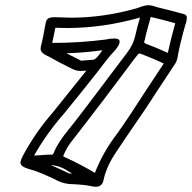

<svg xmlns="http://www.w3.org/2000/svg" viewBox="-20 -752 743 743"><path d="M293.9 -517.1 341.3 -521Q352.1 -522.5 370.1 -548.8L376.5 -557.6Q306.2 -547.9 237.3 -545.9Q263.2 -532.2 293.9 -517.1ZM629.4 -547.4Q642.1 -605 658.2 -662.1Q611.3 -675.3 563.5 -686.5Q547.4 -629.9 543.9 -614.3Q542 -603 540.8 -599.9Q539.6 -596.7 539.1 -594.2Q538.6 -591.8 538.1 -588.9Q538.1 -585.4 543.9 -583Q583.5 -568.4 629.4 -547.4ZM347.2 -83Q378.4 -163.6 434.1 -235.8Q475.1 -293 545.4 -402.8L613.8 -506.3Q572.8 -525.4 529.8 -542Q522.9 -544.9 519.5 -544.9Q517.1 -544.9 515.1 -543Q510.7 -539.1 462.9 -474.6Q386.2 -371.6 308.6 -271.5L265.6 -215.8Q238.8 -184.1 224.6 -148.4Q225.1 -146 233.4 -142.6Q291.5 -116.2 347.2 -83ZM259.8 -80.6 243.7 -89.4Q212.9 -110.8 176.3 -113.3Q212.4 -98.1 246.6 -81.1ZM111.8 -149.9 148.9 -152.3H145.5L173.3 -153.8L180.7 -153.3Q185.1 -153.3 188 -160.6Q203.1 -199.7 248 -253.9Q267.6 -275.9 470.7 -546.4Q496.1 -579.1 503.4 -613.8Q513.7 -659.7 522 -684.1Q378.9 -643.6 239.7 -643.6Q216.8 -643.6 194.3 -644.5L182.1 -585.9Q286.6 -585.9 385.7 -598.6Q407.7 -603 422.4 -603Q442.9 -603 442.9 -591.3Q442.9 -575.2 417 -548.3Q401.4 -532.7 354.5 -470.2Q294.4 -394 229.5 -314.5Q159.7 -234.9 111.8 -149.9ZM350.6 -29.3Q344.2 -29.3 329.6 -32.2Q307.6 -37.6 247.1 -40Q216.3 -43.5 191.4 -58.6Q129.9 -87.4 101.1 -95.2Q89.8 -98.1 79.1 -102.5Q59.1 -109.9 59.1 -123.5Q59.1 -132.3 73.7 -158.7Q119.1 -241.7 183.6 -315.9Q249 -397 314.5 -479Q307.6 -477.5 291 -477.5Q276.4 -477.5 261.7 -484.4Q202.6 -513.2 172.4 -531.2Q168 -533.7 163.1 -535.6Q137.2 -547.4 137.2 -563.5Q137.2 -570.8 141.6 -585.9Q145 -598.6 157.2 -665Q160.6 -680.7 173.8 -683.6Q182.1 -685.5 190.9 -685.5Q241.7 -683.6 255.4 -683.6Q379.4 -683.6 506.3 -719.2Q513.2 -721.2 521 -724.1Q538.1 -731 553.7 -731.9Q568.4 -731.4 582.5 -726.1Q594.2 -722.2 600.1 -721.2Q644.5 -710.4 689 -698.2L692.4 -697.3Q703.1 -693.8 703.1 -684.1Q702.6 -669.4 696.8 -654.8Q673.8 -572.8 666.5 -526.9Q664.6 -517.1 659.7 -508.3Q587.4 -399.4 543.9 -332Q446.8 -190.4 429.2 -163.1Q392.1 -107.9 381.3 -58.1Q377 -29.3 350.6 -29.3Z"/></svg>

Font: Third Street
Style: Regular
Weight: 400
Designer: GGBotNet
Foundry: GGBotNet
Version: 0.90